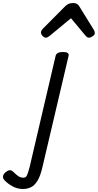

<svg xmlns="http://www.w3.org/2000/svg" viewBox="-223 -860 649 1274"><path d="M-71 394Q-108 394 -140.5 376Q-173 358 -194 335Q-206 321 -202.5 307Q-199 293 -185 282Q-170 270 -158.5 269.5Q-147 269 -135 280Q-116 299 -101.5 309Q-87 319 -68 319Q-51 319 -44 303.5Q-37 288 -27 251L146 -489Q149 -502 161 -508.5Q173 -515 195 -515Q217 -515 226 -508.5Q235 -502 232 -489L59 247Q45 309 25 340.5Q5 372 -19 383Q-43 394 -71 394ZM82 -610Q70 -610 59.5 -621.5Q49 -633 49 -644Q49 -651 52 -656.5Q55 -662 59 -667L209 -818Q221 -830 233.5 -835Q246 -840 263 -840Q278 -840 288.5 -833.5Q299 -827 305 -815L400 -661Q404 -654 405 -649.5Q406 -645 406 -640Q406 -629 392 -619.5Q378 -610 368 -610Q359 -610 353.5 -614.5Q348 -619 343 -625L248 -739L109 -624Q103 -620 96 -615Q89 -610 82 -610Z"/></svg>

Font: Playwrite AT
Style: Italic
Weight: 400
Italic angle: -13.0072°
Designer: Veronika Burian, José Scaglione
Foundry: TypeTogether
Version: Version 1.002